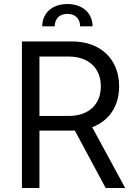

<svg xmlns="http://www.w3.org/2000/svg" viewBox="-20 -934 676 954"><path d="M89 0H176V-285H337H352L505 0H602L438 -302C521 -333 572 -405 572 -505C572 -641 478 -728 339 -728H89ZM176 -358V-653H322C418 -653 481 -597 481 -505C481 -413 418 -358 323 -358ZM190 -803H252C252 -841 275 -865 315 -865C354 -865 378 -841 378 -803H440C440 -870 389 -914 315 -914C240 -914 190 -870 190 -803Z"/></svg>

Font: Wafeq
Style: Regular
Weight: 400
Designer: Rasmus Andersson & Azza Alameddine
Foundry: Google & TypeTogether
Version: Version 3.000;FEAKit 1.0